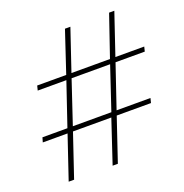

<svg xmlns="http://www.w3.org/2000/svg" viewBox="-127 -818 893 932"><g transform="rotate(-20 320.0 -352.0)"><path d="M71 0 146 -222H18L25 -246H154L229 -467H81L87 -491H237L308 -704H336L264 -491H463L536 -704H563L491 -491H640L634 -467H483L408 -246H583L577 -222H400L325 0H298L372 -222H174L99 0ZM182 -246H381L455 -467H256Z"/></g></svg>

Font: Prodigy Sans ExtraLight
Style: Italic
Weight: 200
Italic angle: -13°
Designer: Wei Huang
Foundry: Wei Huang
Version: Version 1.003; ttfautohint (v1.8.3)